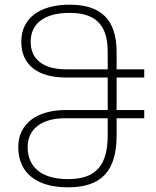

<svg xmlns="http://www.w3.org/2000/svg" viewBox="-20 -790 667 820"><path d="M270 10C414 10 478 -60 478 -212V-285H596V-320H478V-459H596V-494H478V-567C478 -706 412 -770 277 -770C152 -770 71 -714 71 -612C71 -509 146 -459 261 -459H440V-320H260C141 -320 58 -264 58 -162C58 -47 142 10 270 10ZM263 -494C161 -494 111 -539 111 -612C111 -685 164 -735 277 -735C385 -735 440 -687 440 -569V-494ZM271 -25C154 -25 98 -79 98 -162C98 -235 153 -285 258 -285H440V-213C440 -85 391 -25 271 -25Z"/></svg>

Font: Noto Sans Georgian ExtraLight
Style: Regular
Weight: 200
Designer: Monotype Design Team, Akaki Razmadze
Foundry: Google LLC
Version: Version 2.005